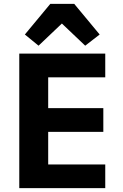

<svg xmlns="http://www.w3.org/2000/svg" viewBox="-20 -976 640 996"><path d="M526 0V-123H230V-292H516V-415H230V-575H526V-698H80V0ZM241 -956 109 -797 180 -739 301 -854 422 -739 497 -797 365 -956Z"/></svg>

Font: IBM Plex Mono
Style: Bold
Weight: 700
Monospace: yes
Designer: Mike Abbink, Paul van der Laan, Pieter van Rosmalen
Foundry: Bold Monday
Version: Version 2.004